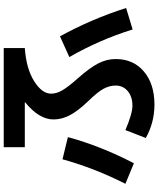

<svg xmlns="http://www.w3.org/2000/svg" viewBox="72 -869 856 1040"><g transform="rotate(-90 500.0 -349.0)"><path d="M465.8 -640.6V-642.6H222.7V-756.8H759.8V-642.6Q648.4 -634.8 580.6 -592.3Q512.7 -549.8 512.7 -500Q512.7 -470.7 530.8 -439.5Q548.8 -408.2 595.7 -355.5Q654.3 -289.1 677.2 -243.7Q700.2 -198.2 700.2 -150.4Q700.2 -54.7 632.8 2.4Q565.4 59.6 453.1 59.6Q356.4 59.6 272.5 12.7L315.4 -97.7Q405.3 -59.6 447.3 -59.6Q496.1 -59.6 526.4 -85Q556.6 -110.4 556.6 -150.4Q556.6 -183.6 539.1 -216.3Q521.5 -249 468.8 -302.7Q417 -357.4 395 -400.4Q373 -443.4 373 -487.3Q373 -565.4 465.8 -640.6ZM710.9 -401.4 823.2 -452.1Q918 -279.3 976.6 -93.8L860.4 -58.6Q803.7 -240.2 710.9 -401.4ZM277.3 -409.2Q229.5 -232.4 135.7 -51.8L24.4 -97.7Q109.4 -265.6 157.2 -438.5Z"/></g></svg>

Font: Mgen+ 1c bold
Style: Bold
Weight: 700
Designer: [Source Han Sans]
Ryoko NISHIZUKA  (kana & ideographs); Paul D. Hunt (Latin, Greek & Cyrillic); Wenlong ZHANG  (bopomofo
Version: Version 1.059.20150602